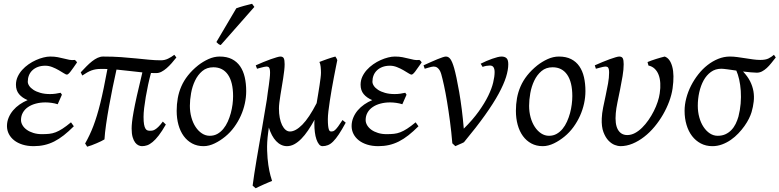

<svg xmlns="http://www.w3.org/2000/svg" viewBox="-20 -758 4149 1022"><path d="M390.1 -425.8Q368.2 -393.6 355.5 -377.2Q342.8 -360.8 335.9 -360.8Q331.1 -360.8 319.6 -368.2Q308.1 -375.5 292.5 -384.5Q276.9 -393.6 258.3 -400.9Q239.7 -408.2 221.2 -408.2Q198.7 -408.2 181.4 -401.6Q164.1 -395 152.1 -383.5Q140.1 -372.1 134 -356.7Q127.9 -341.3 127.9 -323.2Q127.9 -312.5 135.5 -301Q143.1 -289.6 158 -279.8Q172.9 -270 195.1 -263.7Q217.3 -257.3 246.1 -257.3Q261.7 -257.3 276.1 -259.3Q290.5 -261.2 302.7 -264.2L309.6 -253.9L287.1 -203.1Q272 -208 254.9 -210.4Q237.8 -212.9 222.2 -212.9Q194.3 -212.9 170.7 -206.5Q147 -200.2 129.4 -188.2Q111.8 -176.3 101.8 -158.7Q91.8 -141.1 91.8 -119.1Q91.8 -105 99.9 -91.3Q107.9 -77.6 122.6 -67.1Q137.2 -56.6 157.7 -50.3Q178.2 -43.9 203.1 -43.9Q225.1 -43.9 242.2 -45.7Q259.3 -47.4 276.4 -54Q293.5 -60.5 312.7 -73Q332 -85.4 357.9 -106.9L373 -85.9Q345.2 -58.1 319.8 -38.1Q294.4 -18.1 268.8 -5.1Q243.2 7.8 216.3 13.9Q189.5 20 159.2 20Q126.5 20 100.1 11.7Q73.7 3.4 55.4 -11Q37.1 -25.4 27.1 -44.9Q17.1 -64.5 17.1 -86.9Q17.1 -110.4 25.9 -131.6Q34.7 -152.8 49.6 -170.4Q64.5 -188 84.5 -201.9Q104.5 -215.8 127 -225.1Q97.7 -237.3 81.3 -257.1Q64.9 -276.9 64.9 -307.1Q64.9 -329.6 74 -349.4Q83 -369.1 97.9 -385.7Q112.8 -402.3 132.1 -415.8Q151.4 -429.2 171.6 -438.2Q191.9 -447.3 211.4 -452.1Q231 -457 247.1 -457Q270 -457 287.6 -453.6Q305.2 -450.2 320.3 -446.3Q335.4 -442.4 349.1 -439.7Q362.8 -437 377.9 -439Q382.3 -436.5 384.8 -433.6Q387.2 -430.7 390.1 -425.8Z M862.8 -95.2Q842.3 -59.6 825 -37.1Q807.6 -14.6 792.2 -2Q776.9 10.7 763.2 15.4Q749.5 20 735.8 20Q727.1 20 717.3 15.6Q707.5 11.2 699.5 0.7Q691.4 -9.8 686 -28.1Q680.7 -46.4 680.7 -74.2Q680.7 -88.4 682.9 -108.9Q685.1 -129.4 691.2 -163.3Q697.3 -197.3 708.5 -247.8Q719.7 -298.3 737.8 -372.6Q703.6 -376 670.7 -380.1Q637.7 -384.3 600.1 -387.7Q589.8 -342.8 579.6 -292Q569.3 -241.2 560.3 -191.4Q551.3 -141.6 544.7 -95.9Q538.1 -50.3 536.1 -16.1Q529.3 -11.7 518.1 -6.3Q506.8 -1 494.1 4.6Q481.4 10.3 468 15.1Q454.6 20 443.8 22.9Q442.9 21 440.2 16.8Q437.5 12.7 435.5 9.5Q433.6 6.3 433.1 5.9Q445.8 -16.6 456.5 -39.3Q467.3 -62 477.1 -87.6Q486.8 -113.3 495.8 -142.8Q504.9 -172.4 513.9 -208.7Q522.9 -245.1 532.2 -290Q541.5 -335 551.8 -390.6Q543.5 -391.1 534.7 -391.1Q526.4 -391.1 517.1 -391.1Q502.4 -391.1 490.5 -389.2Q478.5 -387.2 467 -383.1Q455.6 -378.9 443.8 -372.1Q432.1 -365.2 418 -356L409.7 -373Q425.3 -389.6 440.4 -405Q455.6 -420.4 470.2 -431.9Q484.9 -443.4 499.5 -450.2Q514.2 -457 528.8 -457Q581.5 -457 624.5 -453.9Q667.5 -450.7 704.3 -447Q741.2 -443.4 773.4 -440.2Q805.7 -437 836.9 -437Q856.4 -437 874.3 -445.6Q892.1 -454.1 907.7 -466.3L918.9 -452.1Q906.7 -436.5 893.6 -421.6Q880.4 -406.7 866.9 -395Q853.5 -383.3 839.8 -376.2Q826.2 -369.1 813 -369.1Q805.2 -369.1 797.9 -369.1Q790.5 -369.1 783.7 -369.6Q775.4 -339.4 768.3 -306.4Q761.2 -273.4 755.9 -241.9Q750.5 -210.4 747.3 -182.9Q744.1 -155.3 744.1 -136.2Q744.1 -110.4 746.8 -95.7Q749.5 -81.1 754.2 -73.5Q758.8 -65.9 764.9 -64Q771 -62 777.8 -62Q783.7 -62 789.8 -62.7Q795.9 -63.5 804 -67.9Q812 -72.3 822.5 -82.3Q833 -92.3 846.7 -110.8L862.8 -95.2Z M1220.7 -246.1Q1220.7 -320.8 1193.4 -360.4Q1166 -399.9 1115.7 -399.9Q1080.6 -399.9 1056.6 -379.6Q1032.7 -359.4 1018.1 -328.6Q1003.4 -297.9 997.1 -262Q990.7 -226.1 990.7 -194.8Q990.7 -162.1 998.8 -133.1Q1006.8 -104 1021.2 -82.3Q1035.6 -60.5 1054.9 -47.9Q1074.2 -35.2 1096.7 -35.2Q1119.1 -35.2 1137 -45.2Q1154.8 -55.2 1168.7 -72Q1182.6 -88.9 1192.4 -110.6Q1202.1 -132.3 1208.5 -155.8Q1214.8 -179.2 1217.8 -202.6Q1220.7 -226.1 1220.7 -246.1ZM1290.5 -272.9Q1290.5 -240.2 1283.2 -206.8Q1275.9 -173.3 1261.7 -141.8Q1247.6 -110.4 1226.8 -81.8Q1206.1 -53.2 1178.7 -30.8Q1166 -20.5 1151.9 -11.2Q1137.7 -2 1123 5.1Q1108.4 12.2 1093.3 16.1Q1078.1 20 1063.5 20Q1029.3 20 1002.7 5.6Q976.1 -8.8 957.8 -33.9Q939.5 -59.1 929.9 -93.5Q920.4 -127.9 920.4 -168Q920.4 -203.1 926.3 -235.6Q932.1 -268.1 945.3 -298.3Q958.5 -328.6 980.5 -356.4Q1002.4 -384.3 1034.7 -410.2Q1059.6 -429.7 1089.4 -443.4Q1119.1 -457 1149.4 -457Q1187.5 -457 1214.4 -443.4Q1241.2 -429.7 1258.1 -405.3Q1274.9 -380.9 1282.7 -347.2Q1290.5 -313.5 1290.5 -272.9ZM1154.8 -518.1Q1147.5 -520.5 1143.3 -523.4Q1139.2 -526.4 1131.8 -534.2L1237.8 -713.9Q1245.6 -716.8 1256.3 -720.2Q1267.1 -723.6 1278.6 -726.8Q1290 -730 1301.5 -732.7Q1313 -735.4 1321.8 -737.8L1334 -721.2Z M1820.3 -105Q1799.8 -67.4 1783.7 -43.2Q1767.6 -19 1753.4 -4.9Q1739.3 9.3 1725.3 14.6Q1711.4 20 1696.3 20Q1686 20 1678 10Q1669.9 0 1664.3 -16.4Q1658.7 -32.7 1656 -54.2Q1653.3 -75.7 1653.3 -99.1Q1653.3 -104 1653.6 -109.4Q1653.8 -114.7 1654.3 -120.6Q1637.2 -89.4 1619.6 -63.5Q1602.1 -37.6 1583.7 -19Q1565.4 -0.5 1546.4 9.8Q1527.3 20 1507.3 20Q1491.2 20 1476.6 12.9Q1461.9 5.9 1449.7 -7.1Q1437.5 -20 1427.7 -38.3Q1418 -56.6 1411.1 -79.1Q1410.2 -72.3 1409.2 -65.4Q1408.2 -58.6 1407.2 -50.8Q1400.4 -0.5 1401.9 43.2Q1403.3 86.9 1408.4 120.6Q1413.6 154.3 1419.7 176.5Q1425.8 198.7 1428.2 205.1Q1420.9 208 1408.7 213.1Q1396.5 218.3 1383.3 224.1Q1370.1 230 1358.4 235.6Q1346.7 241.2 1340.8 244.1L1324.7 230Q1328.1 202.1 1333.7 166.5Q1339.4 130.9 1345.9 90.8Q1352.5 50.8 1360.1 8.3Q1367.7 -34.2 1374.8 -75.9Q1381.8 -117.7 1388.4 -156.5Q1395 -195.3 1400.4 -228Q1402.3 -247.1 1405.5 -266.8Q1408.7 -286.6 1411.1 -305.2Q1413.6 -323.7 1415.5 -340.8Q1417.5 -357.9 1417.5 -371.1Q1417.5 -382.3 1416 -388.9Q1414.6 -395.5 1411.9 -398.7Q1409.2 -401.9 1405.8 -402.8Q1402.3 -403.8 1398.4 -403.8Q1394 -403.8 1385.5 -401.9Q1377 -399.9 1368.7 -397.7Q1360.4 -395.5 1354.2 -393.8Q1348.1 -392.1 1348.1 -392.1L1341.3 -410.2Q1361.8 -419.4 1382.6 -428Q1403.3 -436.5 1421.4 -442.9Q1439.5 -449.2 1452.9 -453.1Q1466.3 -457 1472.2 -457Q1485.8 -457 1490.5 -447.8Q1495.1 -438.5 1495.1 -416Q1495.1 -401.9 1492.9 -382.3Q1490.7 -362.8 1487.3 -341.1Q1483.9 -319.3 1480 -296.4Q1476.1 -273.4 1472.7 -252Q1469.2 -230.5 1467 -211.9Q1464.8 -193.4 1464.8 -180.2Q1464.8 -153.3 1469.2 -130.9Q1473.6 -108.4 1481.4 -92.3Q1489.3 -76.2 1500 -67.1Q1510.7 -58.1 1523.4 -58.1Q1553.2 -58.1 1589.1 -94.2Q1625 -130.4 1665.5 -209Q1669.4 -233.4 1673.6 -257.6Q1677.7 -281.7 1680.9 -303.5Q1684.1 -325.2 1686.3 -342.8Q1688.5 -360.4 1688.5 -371.1Q1688.5 -386.7 1686.8 -402.8Q1685.1 -418.9 1680.2 -428.2Q1689 -431.6 1699.5 -435.5Q1710 -439.5 1721.2 -443.4Q1732.4 -447.3 1743.7 -450.9Q1754.9 -454.6 1765.1 -457Q1769 -451.7 1771.5 -447Q1773.9 -442.4 1775.4 -438Q1772.5 -423.8 1767.6 -399.4Q1762.7 -375 1757.1 -345.5Q1751.5 -315.9 1745.8 -283.7Q1740.2 -251.5 1735.6 -221.2Q1731 -190.9 1728 -165.5Q1725.1 -140.1 1725.1 -124Q1725.1 -102.1 1726.6 -88.9Q1728 -75.7 1730.5 -68.8Q1732.9 -62 1736.1 -60.1Q1739.3 -58.1 1743.2 -58.1Q1748 -58.1 1752.7 -59.3Q1757.3 -60.5 1763.9 -66.4Q1770.5 -72.3 1779.8 -84.7Q1789.1 -97.2 1803.2 -119.1L1820.3 -105Z M2224.6 -425.8Q2202.6 -393.6 2189.9 -377.2Q2177.2 -360.8 2170.4 -360.8Q2165.5 -360.8 2154.1 -368.2Q2142.6 -375.5 2127 -384.5Q2111.3 -393.6 2092.8 -400.9Q2074.2 -408.2 2055.7 -408.2Q2033.2 -408.2 2015.9 -401.6Q1998.5 -395 1986.6 -383.5Q1974.6 -372.1 1968.5 -356.7Q1962.4 -341.3 1962.4 -323.2Q1962.4 -312.5 1970 -301Q1977.5 -289.6 1992.4 -279.8Q2007.3 -270 2029.5 -263.7Q2051.8 -257.3 2080.6 -257.3Q2096.2 -257.3 2110.6 -259.3Q2125 -261.2 2137.2 -264.2L2144 -253.9L2121.6 -203.1Q2106.4 -208 2089.4 -210.4Q2072.3 -212.9 2056.6 -212.9Q2028.8 -212.9 2005.1 -206.5Q1981.4 -200.2 1963.9 -188.2Q1946.3 -176.3 1936.3 -158.7Q1926.3 -141.1 1926.3 -119.1Q1926.3 -105 1934.3 -91.3Q1942.4 -77.6 1957 -67.1Q1971.7 -56.6 1992.2 -50.3Q2012.7 -43.9 2037.6 -43.9Q2059.6 -43.9 2076.7 -45.7Q2093.8 -47.4 2110.8 -54Q2127.9 -60.5 2147.2 -73Q2166.5 -85.4 2192.4 -106.9L2207.5 -85.9Q2179.7 -58.1 2154.3 -38.1Q2128.9 -18.1 2103.3 -5.1Q2077.6 7.8 2050.8 13.9Q2023.9 20 1993.7 20Q1960.9 20 1934.6 11.7Q1908.2 3.4 1889.9 -11Q1871.6 -25.4 1861.6 -44.9Q1851.6 -64.5 1851.6 -86.9Q1851.6 -110.4 1860.4 -131.6Q1869.1 -152.8 1884 -170.4Q1898.9 -188 1918.9 -201.9Q1939 -215.8 1961.4 -225.1Q1932.1 -237.3 1915.8 -257.1Q1899.4 -276.9 1899.4 -307.1Q1899.4 -329.6 1908.4 -349.4Q1917.5 -369.1 1932.4 -385.7Q1947.3 -402.3 1966.6 -415.8Q1985.8 -429.2 2006.1 -438.2Q2026.4 -447.3 2045.9 -452.1Q2065.4 -457 2081.5 -457Q2104.5 -457 2122.1 -453.6Q2139.6 -450.2 2154.8 -446.3Q2169.9 -442.4 2183.6 -439.7Q2197.3 -437 2212.4 -439Q2216.8 -436.5 2219.2 -433.6Q2221.7 -430.7 2224.6 -425.8Z M2685.5 -416Q2685.5 -386.2 2673.6 -347.9Q2661.6 -309.6 2634.3 -259Q2606.9 -208.5 2561.5 -144.8Q2516.1 -81.1 2449.7 -1Q2445.3 1.5 2439.5 4.2Q2433.6 6.8 2427.2 9.5Q2420.9 12.2 2414.8 15.1Q2408.7 18.1 2403.8 20L2387.7 4.9Q2382.8 -55.2 2375.2 -111.8Q2367.7 -168.5 2359.6 -217Q2351.6 -265.6 2343.3 -303.5Q2335 -341.3 2328.6 -363.8Q2324.7 -377 2319.6 -384.8Q2314.5 -392.6 2308.8 -397Q2303.2 -401.4 2297.6 -402.6Q2292 -403.8 2287.6 -403.8Q2283.2 -403.8 2275.4 -401.9Q2267.6 -399.9 2260 -397.7Q2252.4 -395.5 2246.6 -393.8Q2240.7 -392.1 2240.7 -392.1L2234.4 -410.2Q2254.9 -419.4 2273.9 -428Q2293 -436.5 2308.6 -442.9Q2324.2 -449.2 2335.9 -453.1Q2347.7 -457 2353.5 -457Q2367.7 -457 2377.7 -443.1Q2387.7 -429.2 2397.5 -395Q2402.8 -376.5 2409.9 -343.5Q2417 -310.5 2424.3 -268.1Q2431.6 -225.6 2438 -175.8Q2444.3 -126 2448.7 -73.2Q2496.6 -120.6 2528.3 -165Q2560.1 -209.5 2578.9 -248.3Q2597.7 -287.1 2605.2 -319.1Q2612.8 -351.1 2612.8 -374Q2612.8 -391.1 2606.9 -400.1Q2601.1 -409.2 2587.4 -409.2Q2579.1 -409.2 2569.1 -407.5Q2559.1 -405.8 2548.8 -401.9L2538.6 -418.9Q2552.7 -426.3 2568.8 -433.1Q2585 -439.9 2600.1 -445.3Q2615.2 -450.7 2628.2 -453.9Q2641.1 -457 2649.4 -457Q2667 -457 2676.3 -448.2Q2685.5 -439.5 2685.5 -416Z M3026.4 -246.1Q3026.4 -320.8 2999 -360.4Q2971.7 -399.9 2921.4 -399.9Q2886.2 -399.9 2862.3 -379.6Q2838.4 -359.4 2823.7 -328.6Q2809.1 -297.9 2802.7 -262Q2796.4 -226.1 2796.4 -194.8Q2796.4 -162.1 2804.4 -133.1Q2812.5 -104 2826.9 -82.3Q2841.3 -60.5 2860.6 -47.9Q2879.9 -35.2 2902.3 -35.2Q2924.8 -35.2 2942.6 -45.2Q2960.4 -55.2 2974.4 -72Q2988.3 -88.9 2998 -110.6Q3007.8 -132.3 3014.2 -155.8Q3020.5 -179.2 3023.4 -202.6Q3026.4 -226.1 3026.4 -246.1ZM3096.2 -272.9Q3096.2 -240.2 3088.9 -206.8Q3081.5 -173.3 3067.4 -141.8Q3053.2 -110.4 3032.5 -81.8Q3011.7 -53.2 2984.4 -30.8Q2971.7 -20.5 2957.5 -11.2Q2943.4 -2 2928.7 5.1Q2914.1 12.2 2898.9 16.1Q2883.8 20 2869.1 20Q2835 20 2808.3 5.6Q2781.7 -8.8 2763.4 -33.9Q2745.1 -59.1 2735.6 -93.5Q2726.1 -127.9 2726.1 -168Q2726.1 -203.1 2731.9 -235.6Q2737.8 -268.1 2751 -298.3Q2764.2 -328.6 2786.1 -356.4Q2808.1 -384.3 2840.3 -410.2Q2865.2 -429.7 2895 -443.4Q2924.8 -457 2955.1 -457Q2993.2 -457 3020 -443.4Q3046.9 -429.7 3063.7 -405.3Q3080.6 -380.9 3088.4 -347.2Q3096.2 -313.5 3096.2 -272.9Z M3560.1 -287.1Q3555.2 -253.4 3542 -217.8Q3528.8 -182.1 3509 -147.9Q3489.3 -113.8 3463.9 -83.3Q3438.5 -52.7 3408.9 -29.8Q3379.4 -6.8 3347.2 6.6Q3314.9 20 3281.7 20Q3270 20 3252.7 13.7Q3235.4 7.3 3219.2 -9.3Q3203.1 -25.9 3192.1 -54.7Q3181.2 -83.5 3183.1 -127.9Q3184.1 -154.3 3190.4 -185.5Q3196.8 -216.8 3203.9 -249.5Q3210.9 -282.2 3216.6 -313.5Q3222.2 -344.7 3222.2 -371.1Q3222.2 -382.3 3220.7 -388.9Q3219.2 -395.5 3216.6 -398.7Q3213.9 -401.9 3210.2 -402.8Q3206.5 -403.8 3202.1 -403.8Q3197.8 -403.8 3189.5 -401.9Q3181.2 -399.9 3172.9 -397.7Q3164.6 -395.5 3158.2 -393.8Q3151.9 -392.1 3151.9 -392.1L3146 -410.2Q3166.5 -419.4 3187.3 -428Q3208 -436.5 3225.6 -442.9Q3243.2 -449.2 3256.6 -453.1Q3270 -457 3275.9 -457Q3290 -457 3294.9 -447.8Q3299.8 -438.5 3299.8 -416Q3299.8 -388.2 3293.9 -353Q3288.1 -317.9 3280.8 -282Q3273.4 -246.1 3266.6 -212.9Q3259.8 -179.7 3257.8 -155.8Q3252.4 -97.2 3269 -68.1Q3285.6 -39.1 3318.8 -39.1Q3339.8 -39.1 3359.9 -49.8Q3379.9 -60.5 3397.9 -78.4Q3416 -96.2 3431.9 -119.1Q3447.8 -142.1 3460.2 -166.7Q3472.7 -191.4 3480.7 -215.8Q3488.8 -240.2 3491.7 -261.2Q3496.1 -290.5 3494.6 -315.4Q3493.2 -340.3 3485.8 -359.6Q3478.5 -378.9 3465.1 -391.8Q3451.7 -404.8 3431.6 -409.2L3426.8 -427.7Q3435.5 -431.6 3447.5 -435.8Q3459.5 -439.9 3472.2 -444.1Q3484.9 -448.2 3496.8 -451.4Q3508.8 -454.6 3518.1 -457Q3546.4 -447.3 3558.3 -403.3Q3570.3 -359.4 3560.1 -287.1Z M3884.8 -406.2Q3882.8 -406.2 3885.7 -404.8Q3884.8 -405.8 3884.8 -406.2ZM3910.6 -137.2Q3919.4 -171.4 3922.4 -206.5Q3925.3 -241.7 3923.1 -274.2Q3920.9 -306.6 3914.6 -334.7Q3908.2 -362.8 3899.4 -382.3Q3872.6 -386.2 3850.6 -389.2Q3828.6 -392.1 3819.3 -392.1Q3787.6 -392.1 3764.2 -375Q3740.7 -357.9 3725.3 -330.1Q3710 -302.2 3702.1 -266.8Q3694.3 -231.4 3694.3 -194.8Q3694.3 -162.1 3702.4 -133.1Q3710.4 -104 3724.9 -82.3Q3739.3 -60.5 3758.5 -47.9Q3777.8 -35.2 3800.3 -35.2Q3823.7 -35.2 3841.6 -43.5Q3859.4 -51.8 3873 -65.9Q3886.7 -80.1 3895.8 -98.6Q3904.8 -117.2 3910.6 -137.2ZM4109.4 -452.1Q4097.2 -436.5 4085.4 -421.9Q4073.7 -407.2 4061.5 -396Q4049.3 -384.8 4036.1 -377.9Q4022.9 -371.1 4008.3 -371.1Q3995.6 -371.1 3976.3 -373Q3957 -375 3935.1 -377.4Q3959.5 -351.6 3972.7 -325.4Q3985.8 -299.3 3990.5 -272.2Q3995.1 -245.1 3991.9 -217.3Q3988.8 -189.5 3980.5 -161.1Q3976.1 -146 3966.6 -126.7Q3957 -107.4 3942.9 -87.4Q3928.7 -67.4 3910.4 -48.1Q3892.1 -28.8 3870.4 -13.7Q3848.6 1.5 3823.7 10.7Q3798.8 20 3772 20Q3737.8 20 3710.4 5.6Q3683.1 -8.8 3663.8 -33.9Q3644.5 -59.1 3634.3 -93.5Q3624 -127.9 3624 -168Q3624 -201.2 3633.1 -235.6Q3642.1 -270 3658.4 -302Q3674.8 -334 3697 -362.3Q3719.2 -390.6 3746.1 -411.6Q3772.9 -432.6 3803.2 -444.8Q3833.5 -457 3865.2 -457Q3884.8 -457 3905.5 -454.1Q3926.3 -451.2 3947 -448Q3967.8 -444.8 3988 -441.9Q4008.3 -439 4027.3 -439Q4055.2 -439 4071 -447Q4086.9 -455.1 4099.6 -466.3L4109.4 -452.1Z"/></svg>

Font: Gentium
Style: Italic
Weight: 400
Italic angle: -7°
Designer: J. Victor Gaultney
Version: Version 1.02; 2005; OFL release